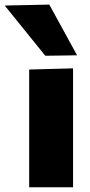

<svg xmlns="http://www.w3.org/2000/svg" viewBox="-72 -796 382 816"><path d="M52 0V-500.5L238.5 -505.5V0ZM120.5 -559Q79 -610 36 -663.5Q-7 -717 -52 -772.5L137.5 -776.5Q167 -722.5 196.5 -669Q225.5 -615 255.5 -561Z"/></svg>

Font: Heraclito ExtraBold
Style: Regular
Weight: 800
Designer: Kostas Bartsokas (font) & Cristiano Sobral (main changes)
Foundry: Kostas Bartsokas (font) & Cristiano Sobral (main changes)
Version: Version 1.00;July 8, 2020;FontCreator 13.0.0.2655 64-bit